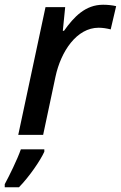

<svg xmlns="http://www.w3.org/2000/svg" viewBox="-52 -569 510 810"><path d="M25 0H130L182 -245C205 -353 272 -452 364 -452C382 -452 399 -449 415 -445L438 -543C422 -547 401 -549 383 -549C308 -549 260 -498 218 -439H213L223 -539H140ZM-32 208V221H28C72 176 119 107 135 71V61H36C21 104 -13 173 -32 208Z"/></svg>

Font: Noto Sans Medium
Style: Italic
Weight: 500
Italic angle: -12°
Designer: Monotype Design Team
Foundry: Monotype Imaging Inc.
Version: Version 2.013